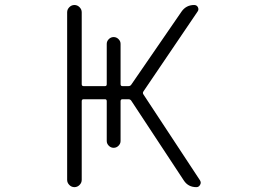

<svg xmlns="http://www.w3.org/2000/svg" viewBox="-20 -774 1040 772"><path d="M250 -724.6Q250 -736.3 258.8 -745.1Q267.6 -753.9 279.3 -753.9Q291 -753.9 299.8 -745.1Q308.6 -736.3 308.6 -724.6V-435.5Q308.6 -427.7 316.4 -427.7H402.3Q409.2 -427.7 409.2 -435.5V-597.7Q409.2 -608.4 417.5 -616.7Q425.8 -625 437 -625Q448.2 -625 456.5 -616.7Q464.8 -608.4 464.8 -597.7V-435.5Q464.8 -427.7 472.7 -427.7H496.1Q503.9 -427.7 507.8 -433.6L710 -727.5Q728.5 -753.9 760.7 -753.9Q771.5 -753.9 775.9 -744.6Q780.3 -735.4 774.4 -727.5L556.6 -406.2Q552.7 -400.4 556.6 -394.5L784.2 -48.8Q787.1 -43.9 787.1 -39.1Q787.1 -35.2 784.2 -30.3Q779.3 -21.5 769.5 -21.5Q736.3 -21.5 718.8 -48.8L507.8 -369.1Q503.9 -375 496.1 -375H472.7Q464.8 -375 464.8 -367.2V-207Q464.8 -196.3 456.5 -188Q448.2 -179.7 437 -179.7Q425.8 -179.7 417.5 -188Q409.2 -196.3 409.2 -207V-367.2Q409.2 -375 402.3 -375H316.4Q308.6 -375 308.6 -367.2V-50.8Q308.6 -39.1 299.8 -30.3Q291 -21.5 279.3 -21.5Q267.6 -21.5 258.8 -30.3Q250 -39.1 250 -50.8Z"/></svg>

Font: Rounded-X Mgen+ 1mn light
Style: Regular
Weight: 200
Designer: [Source Han Sans]
Ryoko NISHIZUKA  (kana & ideographs); Paul D. Hunt (Latin, Greek & Cyrillic); Wenlong ZHANG  (bopomofo
Version: Version 1.059.20150602